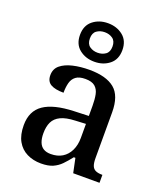

<svg xmlns="http://www.w3.org/2000/svg" viewBox="-149 -913 872 1022"><g transform="rotate(20 286.5 -402.0)"><path d="M204 10Q160 10 124.5 -7.5Q89 -25 69 -60.5Q49 -96 49 -151Q49 -231 105 -269.5Q161 -308 276 -312L358 -315V-373Q358 -409 352.5 -436Q347 -463 329 -478.5Q311 -494 274 -494Q239 -494 220.5 -480Q202 -466 195.5 -441.5Q189 -417 189 -385Q141 -385 116 -399.5Q91 -414 91 -449Q91 -485 116.5 -506Q142 -527 184.5 -537Q227 -547 278 -547Q373 -547 420.5 -508Q468 -469 468 -375V-117Q468 -89 474 -73.5Q480 -58 494 -51.5Q508 -45 530 -45H533V0H384L367 -81H358Q337 -54 317 -33.5Q297 -13 271 -1.5Q245 10 204 10ZM236 -55Q274 -55 301 -71.5Q328 -88 343 -119Q358 -150 358 -191V-270L299 -267Q247 -265 217 -250.5Q187 -236 174.5 -210Q162 -184 162 -146Q162 -116 170 -95.5Q178 -75 194.5 -65Q211 -55 236 -55ZM286 -596Q236 -596 201 -624Q166 -652 166 -705Q166 -758 201 -786Q236 -814 286 -814Q336 -814 371 -786Q406 -758 406 -705Q406 -652 371 -624Q336 -596 286 -596ZM286 -647Q312 -647 331 -660.5Q350 -674 350 -705Q350 -736 331 -749.5Q312 -763 286 -763Q260 -763 241 -749.5Q222 -736 222 -705Q222 -674 241 -660.5Q260 -647 286 -647Z"/></g></svg>

Font: Noto Serif Gujarati Medium
Style: Regular
Weight: 500
Version: Version 2.102